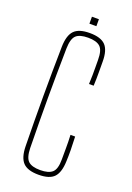

<svg xmlns="http://www.w3.org/2000/svg" viewBox="-133 -721 534 777"><g transform="rotate(20 134.0 -332.5)"><path d="M205 -410Q206 -431 206.2 -449Q206.5 -467 206.2 -483Q206 -499 206 -514Q206 -556 190 -570.5Q174 -585 138 -585Q102 -585 86.5 -570.5Q71 -556 70 -514Q69 -450.5 68.5 -399Q68 -347.5 68 -299.5Q68 -251.5 68.5 -200Q69 -148.5 70 -85Q71 -44 86.5 -29.5Q102 -15 138 -15Q174 -15 190 -29.5Q206 -44 206 -85Q206 -108.5 206.2 -134Q206.5 -159.5 205 -191H225Q226.5 -159 226.8 -133Q227 -107 226 -85Q224.5 -37 205 -16Q185.5 5 138 5Q91 5 71 -16Q51 -37 50 -85Q49 -138.5 48.5 -192.2Q48 -246 48 -299.5Q48 -353 48.5 -406.8Q49 -460.5 50 -514Q51 -563 71 -584Q91 -605 138 -605Q185.5 -605 205.8 -584Q226 -563 226 -514Q226 -493 226.2 -467.8Q226.5 -442.5 225 -410ZM123 -640V-670H153V-640Z"/></g></svg>

Font: Big Shoulders Display SC Thin
Style: Regular
Weight: 100
Designer: Patric King
Foundry: XO Type Co
Version: Version 2.002